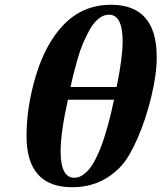

<svg xmlns="http://www.w3.org/2000/svg" viewBox="-20 -762 669 795"><path d="M452.1 -349.1H261.2Q231 -213.4 231 -134.8Q231 -25.9 288.1 -25.9Q306.6 -25.9 324.2 -38.3Q341.8 -50.8 355.7 -70.1Q369.6 -89.4 383.1 -118.4Q396.5 -147.5 405.8 -174.6Q415 -201.7 424.8 -236.6Q434.6 -271.5 440.2 -295.7Q445.8 -319.8 452.1 -349.1ZM462.9 -401.9Q487.8 -523.4 487.8 -590.8Q487.8 -701.2 431.2 -701.2Q409.2 -701.2 388.9 -685.3Q368.7 -669.4 352.5 -640.9Q336.4 -612.3 323.7 -582.5Q311 -552.7 300.3 -514.6Q289.6 -476.6 283.7 -452.9Q277.8 -429.2 272 -401.9ZM483.9 -77.1Q402.3 13.2 278.8 13.2Q89.8 13.2 89.8 -199.2Q89.8 -321.3 129.6 -451.9Q169.4 -582.5 243.2 -659.2Q322.8 -742.2 439.9 -742.2Q628.9 -742.2 628.9 -525.9Q628.9 -453.6 606.2 -360.4Q583.5 -267.1 549.8 -189.9Q516.1 -112.8 483.9 -77.1Z"/></svg>

Font: Linguistics Pro
Style: Bold Italic
Weight: 700
Italic angle: -12°
Designer: Stefan Peev, Context Ltd
Foundry: Stefan Peev, Context Ltd
Version: Version 001.000